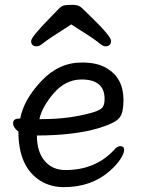

<svg xmlns="http://www.w3.org/2000/svg" viewBox="-20 -751 583 795"><path d="M154.8 -257.8Q265.6 -257.8 359.9 -284.2Q394 -293.9 403.6 -305.4Q413.1 -316.9 413.1 -340.8Q413.1 -421.9 317.9 -421.9Q252 -421.9 203.4 -366Q154.8 -310.1 143.1 -257.8ZM244.1 23.9Q190.9 23.9 147.9 -2Q56.2 -59.1 56.2 -206.1Q34.2 -223.1 34.2 -240.2Q34.2 -260.3 59.1 -259.8L64 -261.2Q78.1 -337.4 150.6 -414.8Q223.1 -492.2 318.8 -492.2Q382.8 -492.2 420.9 -469.2Q490.7 -428.2 491.2 -339.8Q491.2 -304.7 485.1 -283.4Q479 -262.2 458 -249Q437 -235.8 391.1 -221.2Q290 -190.4 132.8 -189.9Q132.8 -123 164.8 -85Q196.8 -46.9 251 -46.9Q374 -46.9 451.2 -128.9Q465.3 -146 478 -146Q494.1 -146 494.1 -129.9Q494.1 -116.7 479 -92.8Q463.9 -68.8 433.1 -42Q357.9 23.9 244.1 23.9ZM416 -559.1Q406.2 -559.1 387.7 -575Q369.1 -590.8 274.9 -649.9Q177.7 -587.9 160.4 -573.5Q143.1 -559.1 132.8 -559.1Q108.9 -559.1 108.9 -581.1Q108.9 -598.1 191.9 -682.1Q211.9 -703.1 223.9 -715.1Q235.8 -727.1 247.3 -729Q258.8 -731 282.2 -731Q306.2 -731 319.1 -718Q332 -705.1 352.1 -686Q439.9 -601.1 439.9 -582Q439.9 -559.1 416 -559.1Z"/></svg>

Font: LXGW WenKai Screen R
Style: Regular
Weight: 400
Designer: Fontworks Inc.
Version: Version 1.235;May 31, 2022